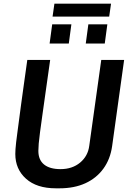

<svg xmlns="http://www.w3.org/2000/svg" viewBox="-20 -1011 718 1041"><path d="M283 10Q179 10 121 -42Q63 -94 63 -176Q63 -187 64 -202.5Q65 -218 67.5 -239.5Q70 -261 74 -290.5Q78 -320 83 -358.5Q88 -397 94.5 -445.5Q101 -494 109.5 -554Q118 -614 128 -686H252Q238 -587 227.5 -513Q217 -439 209.5 -385Q202 -331 197 -294Q192 -257 190 -233Q188 -209 188 -193Q188 -144 219 -119Q250 -94 308 -94Q372 -94 414.5 -129.5Q457 -165 464 -221L529 -686H653L588 -219Q578 -148 540.5 -96.5Q503 -45 443 -17.5Q383 10 303 10ZM265 -921 275 -991H582L572 -921ZM249 -775 263 -879H367L353 -775ZM445 -775 459 -879H562L548 -775Z"/></svg>

Font: Chivo Medium Medium
Style: Italic
Weight: 500
Italic angle: -8.05°
Version: Version 2.002